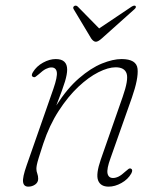

<svg xmlns="http://www.w3.org/2000/svg" viewBox="-20 -672 587 699"><path d="M100.5 -392Q91.5 -396 100 -409.5Q113 -431 136.8 -444Q160.5 -457 183 -457Q224.5 -457 224.5 -418.5Q224.5 -402 216.8 -375.8Q209 -349.5 185 -288Q224.5 -350 267.8 -387.2Q311 -424.5 351.2 -440.8Q391.5 -457 422.5 -457Q477 -457 480.8 -421.5Q484.5 -386 460 -316L382.5 -96.5Q368 -57 371.5 -40.5Q375 -24 391.5 -24Q401 -24 411.8 -29.2Q422.5 -34.5 437 -48Q443.5 -54 448 -57Q452.5 -60 457 -58Q465 -54 458 -40.5Q446 -19 422.2 -5.8Q398.5 7.5 375.5 7.5Q346 7.5 337.2 -15.2Q328.5 -38 347 -91.5L426.5 -319Q448.5 -381.5 441 -404.2Q433.5 -427 401 -427Q374 -427 338.2 -409Q302.5 -391 265 -355.8Q227.5 -320.5 193.8 -268.5Q160 -216.5 137.5 -149Q126.5 -115.5 121 -97.5Q115.5 -79.5 114 -71.2Q112.5 -63 112.5 -57.5Q112.5 -48.5 115.8 -40Q119 -31.5 119 -21Q119 -8 108 -0.2Q97 7.5 83 7.5Q66.5 7.5 64 -9.2Q61.5 -26 77 -70L174.5 -349Q189.5 -392.5 186.8 -409.5Q184 -426.5 167 -426.5Q158 -426.5 147 -421Q136 -415.5 121.5 -402Q114.5 -396 109.8 -392.8Q105 -389.5 100.5 -392ZM350.5 -532Q337 -520 329 -520Q320.5 -520 312 -532L248.5 -638Q243.5 -646 251 -650.5Q257 -653.5 263 -648L341 -568.5L459.5 -648Q469 -653.5 473 -650.5Q478 -646 469 -638Z"/></svg>

Font: Fraunces 9pt Soft Thin
Style: Italic
Weight: 100
Italic angle: -16°
Version: Version 1.000;[b76b70a41]